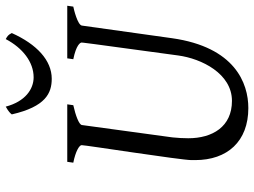

<svg xmlns="http://www.w3.org/2000/svg" viewBox="-128 -741 884 668"><g transform="rotate(-90 314.0 -407.0)"><path d="M91 -170C91 -58 156 15 272 15C359 15 484 -32 515 -250L559 -564C561 -579 615 -592 625 -594L628 -615H445L442 -594C491 -584 500 -570 500 -565C500 -563 500 -557 455 -229C444 -148 392 -42 297 -42C207 -42 167 -110 167 -194C167 -211 168 -230 170 -249L213 -564C214 -574 246 -586 282 -594L285 -615H85L82 -594C122 -586 143 -573 143 -565C143 -551 91 -219 91 -183ZM512 -829C481 -770 432 -732 379 -732C338 -732 295 -761 277 -829C259 -819 254 -813 250 -808C277 -690 324 -669 374 -669C438 -669 494 -721 533 -808C527 -820 523 -823 512 -829Z"/></g></svg>

Font: Temporarium
Style: Italic
Weight: 400
Italic angle: -7°
Version: Version 1.1